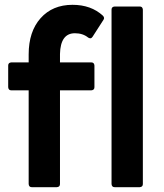

<svg xmlns="http://www.w3.org/2000/svg" viewBox="-20 -777 681 797"><path d="M216 0H112Q100 0 99 -13V-402H27Q15 -402 14 -415V-505Q14 -517 27 -518H99V-551Q99 -646 148.5 -701.5Q198 -757 281 -757Q358 -757 407 -712Q412 -707 412 -702Q412 -698 409 -694L364 -624Q360 -618 355 -618Q351 -618 346 -621Q324 -639 291 -639Q231 -639 229 -553V-518H359Q371 -518 372 -505V-415Q372 -403 359 -402H229V-13Q229 -1 216 0ZM560 0H456Q444 0 443 -13V-737Q443 -749 456 -750H560Q572 -750 573 -737V-13Q573 -1 560 0Z"/></svg>

Font: YamahaIndonesia935. App
Style: Bold
Weight: 700
Designer: Dalton Maag Ltd
Foundry: Dalton Maag Ltd
Version: Version 1.002; January 01, 2024; Regular/Italic